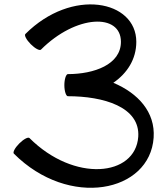

<svg xmlns="http://www.w3.org/2000/svg" viewBox="-20 -833 769 886"><path d="M293 -389C457 -389 627 -340 618 -202C605 -18 322 10 116 -196C110 -202 89 -191 69 -171C49 -151 38 -130 44 -124C299 131 672 55 689 -198C697 -316 617 -403 503 -451C567 -495 609 -560 609 -640C609 -832 312 -891 97 -676C91 -670 102 -649 122 -629C142 -609 163 -598 169 -604C331 -766 538 -773 538 -640C538 -535 414 -491 293 -491C285 -491 277 -468 277 -440C277 -412 285 -389 293 -389Z"/></svg>

Font: Nupuram Medium
Style: Regular
Weight: 500
Designer: Santhosh Thottingal (santhosh.thottingal@gmail.com)
Foundry: SMC
Version: Version 1.000